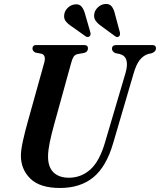

<svg xmlns="http://www.w3.org/2000/svg" viewBox="-20 -924 796 955"><path d="M502.5 -216 604.5 -561.5Q627.5 -642 575 -655.5L554.5 -659.5Q536.5 -668 537 -681.5Q537 -700 559.5 -700H738Q756 -700 756 -683.5Q756 -668 735.5 -659.5L717 -655.5Q692.5 -647.5 675 -625.5Q657.5 -603.5 644.5 -558.5L543 -212.5Q509 -95 444.2 -42Q379.5 11 278.5 11Q178 11 130.5 -36Q83 -83 84 -152.5Q84.5 -181 94.8 -226.5Q105 -272 116 -311L200.5 -614Q209.5 -648.5 187.5 -656.5L156 -662.5Q141 -670.5 141.5 -683Q142 -700 160 -700H398.5Q417.5 -700 417.5 -684Q417.5 -677 413.8 -670.8Q410 -664.5 399.5 -661L364 -654.5Q352 -651 345.8 -641.2Q339.5 -631.5 334 -611L251 -311Q235 -253.5 227.2 -214.8Q219.5 -176 219 -149Q218 -94.5 245.5 -67.2Q273 -40 322.5 -40Q383.5 -40 429.2 -80.8Q475 -121.5 502.5 -216ZM553 -849.5 576.5 -762.5Q579 -749.5 572 -743Q563 -736 553 -743.5L483.5 -794.5Q465.5 -807 455.5 -821.2Q445.5 -835.5 449 -855.5Q452 -873.5 467.2 -887.8Q482.5 -902 502 -904Q524.5 -906.5 536 -891.5Q547.5 -876.5 553 -849.5ZM404.5 -849.5 429.5 -763Q432.5 -750 426 -743.5Q417 -736.5 406.5 -743L336 -793Q317.5 -805 307 -818.5Q296.5 -832 299.5 -852Q302 -870 316.8 -884.8Q331.5 -899.5 351.5 -902Q374 -905.5 386 -890.8Q398 -876 404.5 -849.5Z"/></svg>

Font: Fraunces 144pt Soft SemiBold
Style: Italic
Weight: 600
Italic angle: -16°
Version: Version 1.000;[b76b70a41]